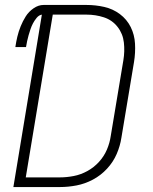

<svg xmlns="http://www.w3.org/2000/svg" viewBox="-20 -755 616 775"><path d="M34 0H222Q255 0 289 -6.5Q323 -13 355 -30Q387 -47 412 -74Q437 -101 451 -133.5Q465 -166 470 -199L521 -505Q527 -542 525 -578.5Q523 -615 507.5 -646Q492 -677 464 -698Q436 -719 401 -727Q366 -735 329 -735H156Q135 -735 115.5 -721.5Q96 -708 84 -689Q72 -670 63.5 -649Q55 -628 50 -607Q45 -586 42 -565H85Q87 -577 89.5 -589Q92 -601 95.5 -613Q99 -625 103 -637Q107 -649 113 -660.5Q119 -672 128 -683Q137 -694 149 -696ZM222 -39H84L193 -696H329Q366 -696 399.5 -685Q433 -674 454.5 -646.5Q476 -619 480 -583.5Q484 -548 478 -512L427 -206Q423 -178 411.5 -151Q400 -124 379.5 -101.5Q359 -79 332.5 -64.5Q306 -50 277.5 -44.5Q249 -39 222 -39Z"/></svg>

Font: Iosevka Sparkle XLtObl
Style: Regular
Weight: 200
Italic angle: -9°
Designer: Belleve Invis
Foundry: Belleve Invis
Version: Version 4.5.0; ttfautohint (v1.8.3)